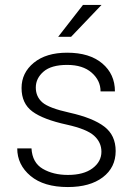

<svg xmlns="http://www.w3.org/2000/svg" viewBox="-20 -753 549 783"><path d="M393.6 -134.3Q393.6 -172.4 363.8 -199.5Q334 -226.6 252.9 -244.6Q156.2 -265.6 112.1 -298.3Q67.9 -331.1 67.9 -394Q67.9 -456.1 117.9 -497.1Q168 -538.1 253.9 -538.1Q345.2 -538.1 397 -494.4Q448.7 -450.7 448.7 -380.4H390.1Q390.1 -424.8 354 -456.5Q317.9 -488.3 253.9 -488.3Q189 -488.3 157.5 -460.9Q126 -433.6 126 -396Q126 -358.9 152.8 -335.4Q179.7 -312 263.7 -293.5Q359.4 -272 405.5 -236.6Q451.7 -201.2 451.7 -137.2Q451.7 -69.8 399.2 -30Q346.7 9.8 256.8 9.8Q158.7 9.8 104.5 -35.6Q50.3 -81.1 50.3 -147.9H108.4Q111.8 -89.4 154.5 -64.5Q197.3 -39.6 256.8 -39.6Q321.3 -39.6 357.4 -66.7Q393.6 -93.8 393.6 -134.3ZM318.4 -732.9H394L270 -603H217.3Z"/></svg>

Font: Franko
Style: Light
Weight: 300
Designer: Google
Version: Version 1.200310; 2013